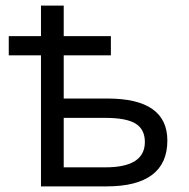

<svg xmlns="http://www.w3.org/2000/svg" viewBox="-20 -664 672 684"><path d="M207 -535.2H375V-466.8H207V-313H362.8Q576.2 -313 576.2 -163.1Q576.2 -82 521.7 -41Q467.3 0 359.9 0H126V-466.8H11.2V-535.2H126V-644H207ZM207 -244.1V-67.9H356Q496.1 -67.9 496.1 -158.2Q496.1 -203.1 463.1 -223.6Q430.2 -244.1 354 -244.1Z"/></svg>

Font: XL-Viking
Style: Regular
Weight: 400
Foundry: Ascender Corporation
Version: Version 1.10 March 23, 2015